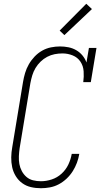

<svg xmlns="http://www.w3.org/2000/svg" viewBox="-20 -989 540 1017"><path d="M197 8Q169 8 143.5 2Q118 -4 97.5 -19Q77 -34 63.5 -56Q50 -78 44.5 -103.5Q39 -129 39.5 -156Q40 -183 45 -210L102 -555Q106 -579 113 -602.5Q120 -626 132.5 -648Q145 -670 163 -689Q181 -708 203 -720.5Q225 -733 249.5 -738Q274 -743 298 -743Q321 -743 343 -738.5Q365 -734 384 -723Q403 -712 417 -695Q431 -678 438 -658L451 -735H491L461 -554H421Q425 -583 423 -611.5Q421 -640 406 -662.5Q391 -685 365 -695.5Q339 -706 311 -706Q290 -706 269.5 -702Q249 -698 230 -688Q211 -678 195 -662.5Q179 -647 168 -628.5Q157 -610 151 -590Q145 -570 141 -549L84 -204Q81 -183 80 -161.5Q79 -140 82.5 -120.5Q86 -101 95.5 -83Q105 -65 120 -52Q135 -39 155 -34Q175 -29 197 -29Q225 -29 254 -38.5Q283 -48 306 -69Q329 -90 342 -117.5Q355 -145 360 -174H400Q396 -150 387.5 -127Q379 -104 365.5 -82.5Q352 -61 333 -43Q314 -25 291.5 -13Q269 -1 244.5 3.5Q220 8 197 8ZM321 -803 296 -827 437 -969 467 -941Z"/></svg>

Font: Iosevka Curly Slab XLtObl
Style: Regular
Weight: 200
Italic angle: -9°
Monospace: yes
Designer: Belleve Invis
Foundry: Belleve Invis
Version: Version 11.1.0; ttfautohint (v1.8.3)